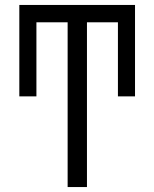

<svg xmlns="http://www.w3.org/2000/svg" viewBox="-20 -755 623 775"><path d="M253 0V-665H127V-366H58V-735H525V-366H456V-665H331V0Z"/></svg>

Font: Huly
Style: Regular
Weight: 400
Designer: Belleve Invis
Foundry: Belleve Invis
Version: Version 33.2.5; ttfautohint (v1.8.4)